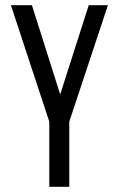

<svg xmlns="http://www.w3.org/2000/svg" viewBox="-20 -720 447 740"><path d="M170 -251 22 -700H103L212 -356L322 -700H396L247 -251V0H170Z"/></svg>

Font: Bebas Neue Regular
Style: Regular
Weight: 400
Designer: Ryoichi Tsunekawa & LGV (GE)
Foundry: Free Software Foundation, Inc.
Version: Version 1.003 August 13, 2016